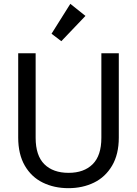

<svg xmlns="http://www.w3.org/2000/svg" viewBox="-20 -975 715 1002"><path d="M166 -697V-256Q166 -163 211.5 -118Q257 -73 338 -73Q418 -73 463.5 -118Q509 -163 509 -256V-697H600V-257Q600 -170 565 -110.5Q530 -51 470.5 -22Q411 7 337 7Q263 7 203.5 -22Q144 -51 109.5 -110.5Q75 -170 75 -257V-697ZM249 -799 347 -955 426 -892 300 -760Z"/></svg>

Font: Fz Poppins
Style: Regular
Weight: 400
Designer: Ninad Kale (Devanagari), Jonny Pinhorn (Latin)
Foundry: Indian Type Foundry
Version: Vit hóa bi Vntype.Com & FontZin.Com